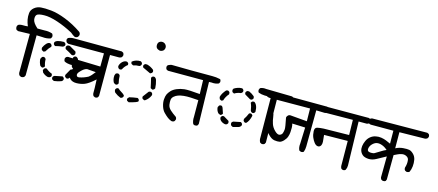

<svg xmlns="http://www.w3.org/2000/svg" viewBox="-55 -1308 4218 1850"><g transform="rotate(15 2054.0 -382.5)"><path d="M164.1 -67.4 147.5 -76.2Q139.6 -85.9 137.7 -99.6L139.6 -489.3L23.4 -486.3L5.9 -494.1Q-3.9 -507.8 -2 -526.4L5.9 -543Q26.4 -553.7 52.2 -552.7Q78.1 -551.8 102.5 -554.7Q88.9 -585.9 83 -617.2Q77.1 -648.4 80.6 -681.2Q84 -713.9 111.8 -736.8Q139.6 -759.8 177.7 -763.2Q215.8 -766.6 279.8 -760.3Q343.8 -753.9 427.2 -721.2Q510.7 -688.5 592.8 -632.8Q607.4 -620.1 604.5 -599.6L595.7 -583Q584 -572.3 565.4 -573.2L543.9 -585.9L520.5 -604.5Q443.4 -646.5 363.3 -673.3Q283.2 -700.2 227.1 -698.7Q170.9 -697.3 155.8 -683.6Q140.6 -669.9 144 -636.2Q147.5 -602.5 197.3 -558.6H269.5Q309.6 -561.5 345.7 -548.8Q357.4 -535.2 355.5 -516.6L346.7 -500Q309.6 -486.3 264.6 -491.2L206.1 -493.2L204.1 -92.8L195.3 -76.2Q183.6 -66.4 164.1 -67.4ZM480.5 -111.3 461.9 -121.1Q455.1 -129.9 457 -143.6Q461.9 -155.3 473.6 -160.2Q511.7 -168.9 550.8 -175.8Q562.5 -169.9 567.4 -158.2V-145.5Q562.5 -132.8 550.8 -127.9Q518.6 -116.2 480.5 -111.3ZM415 -132.8Q387.7 -138.7 366.2 -157.2L359.4 -163.1L350.6 -185.5L361.3 -204.1Q369.1 -210.9 382.8 -209Q413.1 -183.6 442.4 -173.8Q448.2 -165 447.3 -151.4Q442.4 -139.6 429.7 -134.8ZM595.7 -165 577.1 -175.8Q570.3 -183.6 572.3 -197.3Q590.8 -227.5 606.4 -257.8Q614.3 -264.6 627.9 -262.7Q639.6 -257.8 644.5 -246.1V-230.5Q634.8 -199.2 612.3 -171.9ZM335.9 -207 317.4 -217.8Q300.8 -248 298.8 -283.2L310.5 -304.7Q319.3 -311.5 332 -309.6Q344.7 -304.7 349.6 -293Q349.6 -257.8 361.3 -225.6Q356.4 -213.9 344.7 -209ZM627.9 -274.4Q614.3 -281.2 609.4 -294.9Q609.4 -336.9 599.6 -375Q604.5 -386.7 616.2 -392.6H630.9Q648.4 -383.8 653.3 -367.2L658.2 -291Q653.3 -279.3 641.6 -274.4ZM310.5 -358.4 292 -369.1Q285.2 -378.9 287.1 -392.6Q298.8 -418.9 316.4 -437.5Q334 -456.1 354.5 -453.1Q366.2 -447.3 371.1 -435.5V-422.9Q350.6 -404.3 327.1 -365.2ZM582 -397.5Q548.8 -418.9 511.7 -437.5Q504.9 -447.3 506.8 -460.9Q511.7 -472.7 523.4 -477.5H542L607.4 -439.5Q614.3 -429.7 612.3 -414.1Q607.4 -402.3 595.7 -397.5ZM405.3 -439.5Q393.6 -444.3 387.7 -456.1V-471.7Q394.5 -486.3 418.5 -493.2Q442.4 -500 478.5 -500Q491.2 -495.1 497.1 -483.4V-469.7Q491.2 -458 478.5 -453.1Q440.4 -449.2 405.3 -439.5Z M903.3 -61.5 887.7 -69.3Q877 -84 878.4 -106Q879.9 -127.9 875 -232.4Q812.5 -175.8 773.9 -161.6Q735.4 -147.5 693.8 -147.5Q652.3 -147.5 629.9 -170.4Q607.4 -193.4 608.9 -218.3Q610.4 -243.2 622.1 -264.2Q633.8 -285.2 649.4 -304.7H589.8Q558.6 -306.6 533.2 -319.3Q524.4 -330.1 525.4 -347.7L533.2 -362.3Q547.9 -374 567.4 -370.1L877 -361.3L877.9 -493.2H521.5L505.9 -501Q495.1 -513.7 496.1 -531.2L503.9 -545.9Q533.2 -559.6 569.3 -557.6L1039.1 -555.7L1054.7 -547.9Q1064.5 -535.2 1062.5 -518.6L1054.7 -502.9Q1043.9 -495.1 1031.2 -493.2H938.5V-84L930.7 -69.3Q919.9 -59.6 903.3 -61.5ZM793 -238.3Q817.4 -255.9 848.6 -297.9L759.8 -304.7Q741.2 -300.8 724.6 -288.1Q708 -275.4 691.4 -255.9Q674.8 -236.3 680.2 -220.2Q685.5 -204.1 707 -208Q728.5 -211.9 750.5 -219.7Q772.5 -227.5 793 -238.3Z M1230.5 -99.6 1211.9 -109.4Q1205.1 -118.2 1207 -130.9L1221.7 -147.5Q1261.7 -157.2 1302.7 -162.1Q1314.5 -157.2 1319.3 -145.5V-132.8Q1314.5 -121.1 1230.5 -99.6ZM1141.6 -121.1Q1110.4 -132.8 1082 -155.3Q1070.3 -168.9 1072.3 -186.5Q1077.1 -198.2 1088.9 -203.1H1101.6Q1116.2 -188.5 1135.3 -177.7Q1154.3 -167 1168 -152.3V-138.7Q1163.1 -127.9 1151.4 -123ZM1368.2 -157.2 1350.6 -167Q1343.8 -175.8 1345.7 -188.5L1389.6 -247.1Q1399.4 -253.9 1413.1 -252Q1423.8 -247.1 1428.7 -235.4V-222.7Q1413.1 -183.6 1377 -159.2ZM1063.5 -232.4 1044.9 -242.2Q1025.4 -274.4 1030.3 -316.4L1038.1 -334Q1048.8 -342.8 1063.5 -340.8Q1075.2 -335.9 1080.1 -324.2Q1080.1 -289.1 1089.8 -250Q1085 -238.3 1074.2 -233.4ZM1418 -276.4 1399.4 -286.1Q1394.5 -311.5 1388.7 -335Q1382.8 -358.4 1377 -383.8Q1381.8 -395.5 1392.6 -400.4H1408.2Q1423.8 -391.6 1428.7 -375Q1440.4 -337.9 1442.4 -294.9Q1437.5 -283.2 1425.8 -278.3ZM1061.5 -383.8Q1049.8 -388.7 1044.9 -400.4L1043 -411.1Q1048.8 -437.5 1068.8 -456.5Q1088.9 -475.6 1113.3 -473.6Q1125 -468.8 1129.9 -458V-444.3Q1100.6 -422.9 1084 -388.7Q1075.2 -381.8 1061.5 -383.8ZM1355.5 -422.9Q1336.9 -432.6 1317.4 -440.9Q1297.9 -449.2 1279.3 -459Q1272.5 -467.8 1274.4 -480.5Q1279.3 -492.2 1291 -497.1H1308.6Q1345.7 -487.3 1375 -462.9Q1381.8 -454.1 1379.9 -441.4Q1375 -429.7 1363.3 -424.8ZM1178.7 -454.1 1161.1 -463.9Q1154.3 -472.7 1156.2 -485.4Q1191.4 -513.7 1240.2 -511.7Q1252 -506.8 1256.8 -495.1V-480.5Q1252 -468.8 1240.2 -463.9Q1207 -463.9 1178.7 -454.1ZM1391.6 -657.2Q1369.1 -662.1 1358.9 -673.8Q1348.6 -685.5 1350.1 -707Q1351.6 -728.5 1367.2 -738.3Q1382.8 -748 1400.9 -744.6Q1418.9 -741.2 1429.7 -725.6Q1440.4 -710 1436.5 -691.9Q1432.6 -673.8 1419.4 -665.5Q1406.2 -657.2 1391.6 -657.2Z M1900.4 -49.8 1885.7 -56.6Q1871.1 -87.9 1874 -125L1873 -293Q1835.9 -295.9 1796.4 -297.9Q1756.8 -299.8 1726.1 -296.4Q1695.3 -293 1672.9 -285.2Q1650.4 -277.3 1633.3 -262.2Q1616.2 -247.1 1613.8 -227.1Q1611.3 -207 1615.2 -179.2Q1619.1 -151.4 1644 -128.4Q1668.9 -105.5 1704.1 -82Q1713.9 -71.3 1711.9 -54.7L1704.1 -39.1Q1692.4 -28.3 1673.8 -31.2Q1652.3 -39.1 1634.3 -52.7Q1616.2 -66.4 1593.8 -88.9Q1571.3 -111.3 1560.1 -147.9Q1548.8 -184.6 1551.3 -215.8Q1553.7 -247.1 1562 -265.6Q1570.3 -284.2 1589.4 -305.2Q1608.4 -326.2 1642.6 -340.8Q1676.8 -355.5 1716.8 -359.9Q1756.8 -364.3 1871.1 -353.5L1867.2 -491.2H1516.6L1501 -499Q1492.2 -509.8 1493.2 -526.4L1501 -542Q1527.3 -555.7 1543 -554.7Q1558.6 -553.7 1733.4 -552.2Q1908.2 -550.8 1943.4 -551.8Q1978.5 -552.7 2023.4 -543Q2033.2 -532.2 2031.2 -514.6L2023.4 -500Q1991.2 -485.4 1951.2 -490.2L1926.8 -489.3L1936.5 -72.3L1928.7 -56.6Q1918 -47.9 1900.4 -49.8Z M2570.3 -43.9 2554.7 -51.8Q2542 -73.2 2543.9 -100.6L2541 -501Q2509.8 -501 2477.5 -502Q2445.3 -502.9 2417 -513.7Q2407.2 -524.4 2409.2 -542L2417 -558.6Q2443.4 -571.3 2476.6 -566.4L2736.3 -561.5L2752 -553.7Q2761.7 -542 2759.8 -524.4L2752 -508.8Q2741.2 -501 2728.5 -500H2602.5L2607.4 -67.4L2599.6 -51.8Q2587.9 -42 2570.3 -43.9ZM2260.7 -128.9 2242.2 -138.7Q2234.4 -148.4 2235.4 -164.1Q2240.2 -175.8 2252 -180.7Q2288.1 -187.5 2323.2 -195.3Q2335 -190.4 2339.8 -178.7V-166Q2331.1 -148.4 2314.5 -143.6ZM2180.7 -135.7Q2154.3 -140.6 2137.7 -155.8Q2121.1 -170.9 2123 -190.4Q2127.9 -202.1 2139.6 -207H2152.3Q2190.4 -185.5 2204.1 -175.8Q2210.9 -168 2209 -153.3Q2204.1 -141.6 2192.4 -136.7ZM2361.3 -200.2Q2349.6 -206.1 2344.7 -216.8V-232.4Q2364.3 -261.7 2377.9 -294.9Q2385.7 -301.8 2398.4 -299.8Q2410.2 -294.9 2415 -283.2Q2402.3 -225.6 2374 -200.2ZM2111.3 -210.9 2091.8 -220.7Q2071.3 -245.1 2070.3 -276.4L2080.1 -294.9Q2089.8 -301.8 2102.5 -299.8Q2114.3 -294.9 2120.1 -274.9Q2126 -254.9 2135.7 -228.5Q2130.9 -216.8 2119.1 -211.9ZM2404.3 -309.6Q2392.6 -314.5 2387.7 -326.2Q2382.8 -365.2 2367.2 -400.4Q2372.1 -412.1 2383.8 -417H2398.4Q2414.1 -408.2 2423.8 -385.3Q2433.6 -362.3 2433.6 -326.2Q2428.7 -314.5 2417 -309.6ZM2087.9 -345.7 2070.3 -355.5 2063.5 -376Q2068.4 -397.5 2080.1 -416Q2091.8 -434.6 2106.4 -451.2Q2114.3 -458 2127.9 -456.1Q2139.6 -451.2 2144.5 -440.4V-423.8Q2116.2 -392.6 2104.5 -352.5ZM2352.5 -429.7 2296.9 -462.9Q2290 -471.7 2292 -484.4Q2296.9 -496.1 2308.6 -501H2325.2Q2352.5 -489.3 2377.9 -467.8Q2383.8 -460 2382.8 -446.3Q2377.9 -434.6 2366.2 -429.7ZM2188.5 -443.4 2170.9 -453.1Q2164.1 -462.9 2166 -476.6L2171.9 -488.3Q2188.5 -499 2209 -505.9Q2229.5 -512.7 2252 -512.7Q2263.7 -507.8 2268.6 -496.1V-482.4Q2263.7 -469.7 2251 -464.8Q2217.8 -461.9 2188.5 -443.4Z M2955.1 -68.4 2938.5 -76.2Q2924.8 -104.5 2929.7 -142.6L2935.5 -304.7L2805.7 -309.6Q2811.5 -289.1 2811.5 -268.6Q2811.5 -248 2810.1 -225.1Q2808.6 -202.1 2800.8 -179.2Q2793 -156.2 2772.5 -134.3Q2752 -112.3 2731.9 -108.4Q2711.9 -104.5 2681.2 -108.9Q2650.4 -113.3 2617.2 -148.9Q2584 -184.6 2566.9 -236.8Q2549.8 -289.1 2543 -344.7Q2544.9 -357.4 2552.7 -367.2Q2565.4 -376 2583 -375L2598.6 -367.2Q2608.4 -355.5 2611.8 -323.7Q2615.2 -292 2626.5 -257.8Q2637.7 -223.6 2667 -195.3Q2696.3 -167 2716.3 -173.8Q2736.3 -180.7 2742.2 -197.8Q2748 -214.8 2750 -235.4Q2752 -255.9 2732.4 -350.6Q2734.4 -363.3 2745.6 -373.5Q2756.8 -383.8 2775.4 -380.9L2935.5 -367.2L2933.6 -494.1L2541 -492.2Q2517.6 -490.2 2500 -502Q2491.2 -514.6 2492.2 -532.2L2500 -547.9Q2515.6 -559.6 2540 -555.7L3072.3 -553.7Q3094.7 -555.7 3110.4 -544.9Q3120.1 -533.2 3118.2 -515.6L3110.4 -500Q3090.8 -487.3 3067.4 -490.2L2996.1 -492.2Q2993.2 -161.1 2993.2 -131.8Q2993.2 -102.5 2983.4 -76.2Q2971.7 -66.4 2955.1 -68.4Z M3390.6 -3.9 3376 -10.7Q3368.2 -23.4 3367.2 -36.1L3365.2 -286.1L3129.9 -283.2Q3130.9 -258.8 3134.3 -237.8Q3137.7 -216.8 3135.7 -198.7Q3133.8 -180.7 3122.6 -169.9Q3111.3 -159.2 3094.7 -162.6Q3078.1 -166 3063 -185.1Q3047.9 -204.1 3036.6 -230.5Q3025.4 -256.8 3023.9 -292Q3022.5 -327.1 3047.9 -333Q3073.2 -338.9 3111.8 -340.8Q3150.4 -342.8 3363.3 -344.7L3360.4 -495.1L3036.1 -492.2Q3023.4 -494.1 3014.6 -501Q3005.9 -511.7 3006.8 -529.3L3014.6 -543.9L3030.3 -551.8L3504.9 -552.7L3520.5 -545.9Q3529.3 -534.2 3528.3 -518.6L3520.5 -502.9Q3509.8 -495.1 3498 -494.1H3418L3428.7 -57.6Q3428.7 -33.2 3418 -12.7Q3407.2 -2 3390.6 -3.9Z M3790 -2 3775.4 -8.8Q3767.6 -18.6 3765.6 -30.3L3767.6 -239.3Q3721.7 -214.8 3680.2 -191.4Q3638.7 -168 3599.6 -170.9Q3560.5 -173.8 3542 -189.9Q3523.4 -206.1 3516.1 -227.5Q3508.8 -249 3512.2 -274.9Q3515.6 -300.8 3528.3 -328.6Q3541 -356.4 3563.5 -374.5Q3585.9 -392.6 3614.3 -398.4Q3642.6 -404.3 3669.9 -399.9Q3697.3 -395.5 3720.2 -386.2Q3743.2 -377 3765.6 -366.2L3764.6 -495.1H3539.1Q3526.4 -496.1 3517.6 -503.9Q3508.8 -514.6 3509.8 -531.2L3517.6 -547.9Q3531.2 -558.6 3549.8 -556.6L4085.9 -560.5L4101.6 -552.7Q4111.3 -542 4109.4 -524.4L4101.6 -509.8Q4090.8 -502 4079.1 -500L3824.2 -496.1L3825.2 -335.9Q3860.4 -354.5 3899.9 -357.4Q3939.5 -360.4 3960 -356.4Q3980.5 -352.5 4002.9 -330.6Q4025.4 -308.6 4031.2 -276.9Q4037.1 -245.1 4033.7 -212.4Q4030.3 -179.7 4017.6 -153.3Q4004.9 -143.6 3987.3 -145.5L3972.7 -153.3Q3962.9 -164.1 3964.8 -181.6Q3970.7 -199.2 3973.1 -218.8Q3975.6 -238.3 3972.7 -259.3Q3969.7 -280.3 3948.7 -291.5Q3927.7 -302.7 3904.8 -298.8Q3881.8 -294.9 3863.8 -286.1Q3845.7 -277.3 3827.1 -268.6L3825.2 -24.4L3818.4 -8.8Q3807.6 0 3790 -2ZM3649.4 -242.2Q3673.8 -255.9 3698.7 -272Q3723.6 -288.1 3749 -298.8Q3723.6 -322.3 3694.3 -333Q3665 -343.8 3641.6 -338.9Q3618.2 -334 3597.7 -312.5Q3577.1 -291 3574.2 -263.7Q3571.3 -236.3 3604 -234.4Q3636.7 -232.4 3649.4 -242.2Z"/></g></svg>

Font: JasonHandwriting2
Style: Regular
Weight: 400
Version: Version 1.05.10